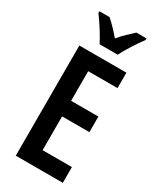

<svg xmlns="http://www.w3.org/2000/svg" viewBox="-233 -1073 889 1078"><g transform="rotate(30 211.5 -534.5)"><path d="M166 -843H283C304 -886 347 -952 377 -992V-1003H312C283 -975 255 -953 224 -914C195 -949 161 -983 138 -1003H72V-992C104 -950 146 -883 166 -843ZM376 -66V-168H186V-387H363V-488H186V-680H376V-780H71V-66Z"/></g></svg>

Font: Noto Sans Malayalam UI ExtraCondensed SemiBold
Style: Regular
Weight: 600
Width: 2
Designer: Jelle Bosma - Monotype Design Team
Foundry: Monotype Imaging Inc.
Version: Version 2.104